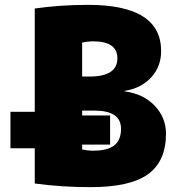

<svg xmlns="http://www.w3.org/2000/svg" viewBox="-20 -760 731 790"><path d="M363 -590Q341 -590 318 -585V-445H348Q463 -445 463 -520Q463 -590 363 -590ZM123 -300V-725Q227 -740 343 -740Q643 -740 643 -550Q643 -486 602 -441.5Q561 -397 493 -386V-384Q570 -374 616.5 -325Q663 -276 663 -210Q663 -97 589.5 -43.5Q516 10 353 10Q231 10 123 -5V-150H23V-300ZM478 -230Q478 -305 368 -305H318V-285H433V-165H318V-145Q341 -140 363 -140Q423 -140 450.5 -162Q478 -184 478 -230Z"/></svg>

Font: Mplus 1p Black
Style: Regular
Weight: 900
Version: Version 1.061